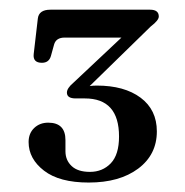

<svg xmlns="http://www.w3.org/2000/svg" viewBox="-20 -720 381 396"><path d="M303.5 -449Q303.5 -401 265 -372.2Q226.5 -343.5 163 -343.5Q102.5 -343.5 70.8 -368Q39 -392.5 39 -427Q39 -445 50.5 -456Q62 -467 79.5 -467Q115 -467 115 -431V-408Q115 -389.5 127.8 -377.5Q140.5 -365.5 165.5 -365.5Q191.5 -365.5 208.5 -383.2Q225.5 -401 225.5 -438.5Q225.5 -517 155 -517H136Q118 -517 118 -529Q118 -538 131 -549L230.5 -642.5H113.5Q95.5 -642.5 91.5 -628L85 -604.5Q81 -590.5 66.5 -590.5Q47.5 -590.5 49.5 -608.5L58 -681.5Q60 -700 84 -700H289.5Q307.5 -700 307.5 -686Q307.5 -678 291 -665.5L165 -542.5Q172 -543.5 179.5 -543.5Q236.5 -543.5 270 -518.5Q303.5 -493.5 303.5 -449Z"/></svg>

Font: Fraunces 9pt S000
Style: Regular
Weight: 400
Version: Version 1.000; ttfautohint (v1.8.3)